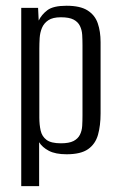

<svg xmlns="http://www.w3.org/2000/svg" viewBox="-20 -522 405 658"><path d="M52.8 116V-495H110.5L112.6 -451.5Q122.4 -471.9 142.4 -487.1Q162.5 -502.3 208 -502.3Q255.1 -502.3 280.2 -486.2Q305.4 -470.2 315 -442.3Q324.7 -414.4 324.7 -377.5V-133.3Q324.7 -91.6 315.8 -59.9Q306.8 -28.3 281.8 -10.8Q256.8 6.7 208.3 6.7Q170 6.7 147.4 -5.2Q124.8 -17.2 114.1 -34.6V116ZM188.7 -30.9Q217 -30.9 232.1 -38.8Q247.2 -46.7 253.9 -60.2Q260.7 -73.6 261.7 -90.5Q262.7 -107.4 262.7 -125.7V-367.3Q262.7 -385.6 261.7 -402.5Q260.7 -419.4 253.9 -433.2Q247.2 -447 232.1 -454.9Q217 -462.8 188.7 -462.8Q160.8 -462.8 145.7 -452.7Q130.6 -442.6 123.8 -426.4Q117.1 -410.3 115.9 -391.3Q114.8 -372.2 114.8 -355.2V-119.3Q114.8 -94.7 119.3 -74.6Q123.8 -54.4 139.5 -42.6Q155.3 -30.9 188.7 -30.9Z"/></svg>

Font: Alumni Sans SC Thin
Style: Regular
Weight: 100
Designer: Robert E. Leuschke
Foundry: Robert E. Leuschke
Version: Version 1.018